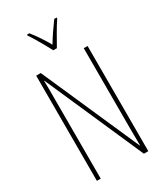

<svg xmlns="http://www.w3.org/2000/svg" viewBox="-231 -1040 966 1129"><g transform="rotate(-30 252.0 -475.0)"><path d="M427 0H397L105 -664H103Q104 -644 104 -617Q104 -590 104 -548V0H78V-714H109L400 -54H402Q402 -88 401.5 -123.5Q401 -159 401 -181V-714H427ZM240 -793Q227 -818 210.5 -847Q194 -876 178.5 -902Q163 -928 152 -943V-950H168Q188 -925 211 -891Q234 -857 252 -824Q272 -857 292 -886.5Q312 -916 337 -950H353V-943Q331 -911 307.5 -869.5Q284 -828 264 -793Z"/></g></svg>

Font: Noto Sans Gurmukhi ExtraCondensed Thin
Style: Regular
Weight: 100
Width: 2
Designer: Jelle Bosma - Monotype Design Team
Foundry: Monotype Imaging Inc.
Version: Version 2.004; ttfautohint (v1.8.4.7-5d5b)